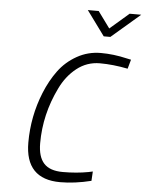

<svg xmlns="http://www.w3.org/2000/svg" viewBox="-61 -979 786 1038"><g transform="rotate(5 331.5 -460.0)"><path d="M305 10C357.7 10 413.7 2.7 473 -12L476 -63L453 -58C410.3 -50 364 -46 314 -46C267.3 -46 233.2 -57.8 211.5 -81.5C189.8 -105.2 179 -141.7 179 -191C179 -295.7 202.7 -396.3 250 -493C272 -539 301.3 -576.5 338 -605.5C374.7 -634.5 416.5 -649 463.5 -649C510.5 -649 561 -643.7 615 -633L629 -683L605 -688C557 -699.3 510 -705 464 -705C417.3 -705 374.2 -693.8 334.5 -671.5C294.8 -649.2 261.8 -620.2 235.5 -584.5C209.2 -548.8 186.7 -508 168 -462C132.7 -374.7 115 -283.7 115 -189C115 -56.3 178.3 10 305 10ZM663 -930H600L497 -841L432 -930H373L471 -796H507Z"/></g></svg>

Font: Titillium Web
Style: Light Italic
Weight: 300
Italic angle: -13°
Version: Version 1.001;PS 57.000;hotconv 1.0.70;makeotf.lib2.5.55311